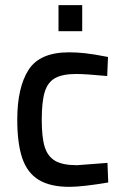

<svg xmlns="http://www.w3.org/2000/svg" viewBox="-20 -714 479 745"><path d="M47 0ZM47 -250Q47 -374 90.5 -442.5Q134 -511 248 -511Q277 -511 310 -507.5Q343 -504 399 -493L396 -419Q311 -427 276 -427Q223 -427 194 -411Q165 -395 153.5 -357Q142 -319 142 -249Q142 -181 153.5 -144Q165 -107 194 -90Q223 -73 279 -73L397 -82L400 -6Q300 11 249 11Q175 11 130.5 -16Q86 -43 66.5 -100Q47 -157 47 -250ZM207 -694H299V-593H207Z"/></svg>

Font: sheba-seeBold
Style: Regular
Weight: 600
Designer: Mohamed Galeb, the designers
Foundry: Kief Type Foundry
Version: Version 2.010; ttfautohint (v1.5.33-1714) -l 8 -r 50 -G 200 